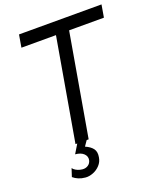

<svg xmlns="http://www.w3.org/2000/svg" viewBox="-162 -799 913 1098"><g transform="rotate(-20 295.0 -250.5)"><path d="M288 -640H368L257 0H177ZM88 -700H590L577 -624H75ZM93 170 109 121 117 130Q137 146 165 149Q185 151 200 141Q215 131 219 112Q223 90 206 73.5Q189 57 155 54L190 -4L245 0L223 32Q255 46 269 65.5Q283 85 277 117Q273 143 255 162.5Q237 182 212.5 191.5Q188 201 166 199Q143 197 125 189.5Q107 182 93 170Z"/></g></svg>

Font: Fixel Italic Variable Display Thin
Style: Italic
Weight: 100
Italic angle: -10°
Designer: AlfaBravo + MacPaw
Foundry: Kyrylo Tkachov, Marchela Mozhyna, Serhii Makarenko, Maria Weinstein, Zakhar Kryvoshyya
Version: Version 1.210;Glyphs 3.2 (3217)